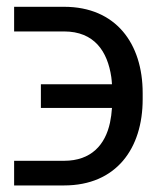

<svg xmlns="http://www.w3.org/2000/svg" viewBox="-20 -550 488 571"><path d="M22 -71.8V1.5H170.4C326.2 1.5 404.3 -108.9 404.3 -254.9V-273.4C404.3 -419.9 325.2 -529.8 170.4 -529.8H22V-456.5H170.4C260.7 -456.5 299.8 -397 311 -320.8C312 -314 312.5 -306.6 313 -299.3H101.6V-229H313C312 -213.9 310.1 -199.2 307.1 -185.1C293 -119.6 251.5 -71.8 170.4 -71.8Z"/></svg>

Font: Bert Sans
Style: Regular
Weight: 400
Designer: Christian Robertson (Google), Cristiano Sobral
Foundry: Google, Cristiano Sobral
Version: Version 3.101